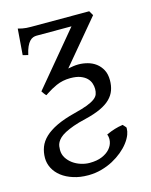

<svg xmlns="http://www.w3.org/2000/svg" viewBox="-108 -533 666 848"><g transform="rotate(-15 224.5 -108.5)"><path d="M85.9 -167 85.4 -167.5 288.1 -410.6H127.9Q120.1 -410.6 112.1 -407.7Q104 -404.8 96.4 -396.7Q88.9 -388.7 82.3 -374.3Q75.7 -359.9 70.8 -337.4L46.9 -343.3L56.2 -462.4Q66.4 -459.5 75.4 -457.8Q84.5 -456.1 94 -455.3Q103.5 -454.6 114.7 -454.6H380.9L393.1 -433.6L226.6 -234.9L226.1 -234.4H226.6Q238.8 -236.8 250.5 -238.5Q262.2 -240.2 273.9 -240.2Q294.4 -240.2 315.4 -234.6Q336.4 -229 353 -216.6Q369.6 -204.1 380.1 -184.6Q390.6 -165 390.6 -136.7Q390.6 -112.3 383.3 -91.6Q376 -70.8 358.9 -53.7Q341.8 -36.6 313.2 -23.2Q284.7 -9.8 241.7 0.5Q208 8.3 184.3 16.8Q160.6 25.4 144.5 33.9Q128.4 42.5 119.1 51.3Q109.9 60.1 105 69.1Q100.1 78.1 98.9 86.9Q97.7 95.7 97.7 104Q97.7 124 107.9 140.4Q118.2 156.7 134.3 168.5Q150.4 180.2 170.4 186.5Q190.4 192.9 210 192.9Q243.7 192.9 266.8 183.1Q290 173.3 303.2 158.2Q316.4 143.1 319.8 125.5Q323.2 107.9 316.9 91.8Q338.4 82 356 76.7Q373.5 71.3 393.6 68.4L406.7 83Q407.2 85.4 407.2 88.4Q407.2 101.1 401.9 115.7Q395 133.8 381.3 151.6Q367.7 169.4 347.9 185.8Q328.1 202.1 304 215.1Q279.8 228 251.7 235.8Q223.6 243.7 193.4 244.1H189.5Q152.3 244.1 122.6 234.4Q91.3 224.6 69.3 207.5Q47.4 190.4 35.9 168Q24.4 145.5 24.4 121.1Q24.4 94.7 33.2 71.5Q42 48.3 62.7 28.6Q83.5 8.8 117.7 -7.6Q151.9 -23.9 202.1 -36.6Q239.7 -45.9 262.5 -54.7Q285.2 -63.5 297.4 -72.8Q309.6 -82 313.5 -92.8Q317.4 -103.5 317.4 -116.7Q317.4 -129.4 313 -142.6Q308.6 -155.8 297.9 -166.5Q287.1 -177.2 269 -184.1Q251 -190.9 223.1 -190.9Q188.5 -190.9 158.7 -177.7Q133.8 -166.5 111.3 -151.4L102.5 -145.5Q99.1 -147.9 93.5 -155.5Q87.9 -163.1 85.4 -167Z"/></g></svg>

Font: Akkhara
Style: Regular
Weight: 400
Designer: J. Victor Gaultney
Version: Version 1.00 June 13, 2006, initial release